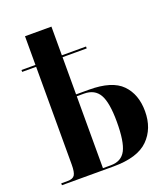

<svg xmlns="http://www.w3.org/2000/svg" viewBox="-139 -858 836 956"><g transform="rotate(-20 279.0 -380.0)"><path d="M24 0V-10H58Q86 -10 95.5 -25Q105 -40 105 -80V-598H31V-608H105V-760H245V-608H373V-598H245V-401H313Q435 -401 487 -348Q539 -295 539 -205Q539 -113 482 -56.5Q425 0 298 0ZM287 -10Q343 -10 366 -54Q389 -98 389 -203Q389 -305 364.5 -348Q340 -391 283 -391H245V-10Z"/></g></svg>

Font: Noto Serif Display Condensed
Style: Bold
Weight: 700
Width: 3
Designer: Monotype Design Team
Foundry: Monotype Imaging Inc.
Version: Version 2.009